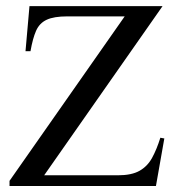

<svg xmlns="http://www.w3.org/2000/svg" viewBox="-20 -619 592 639"><path d="M526.9 -158.2 499 0H11.7V-17.1L395 -564.5H204.1Q159.2 -564.5 135.3 -553.2Q111.3 -542 100.1 -516.6Q88.9 -491.2 81.5 -448.7H64.9L78.1 -598.6H521L127 -35.6H372.1Q418 -35.6 444.3 -50.5Q470.7 -65.4 486.1 -93.5Q501.5 -121.6 513.7 -160.6Z"/></svg>

Font: Scheherazade New
Style: Regular
Weight: 400
Designer: SIL International
Foundry: SIL International
Version: Version 4.000